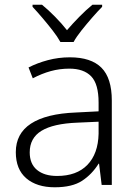

<svg xmlns="http://www.w3.org/2000/svg" viewBox="-20 -784 576 814"><path d="M276 -541Q366 -541 410 -497Q454 -453 454 -358V0H411L400 -90H398Q370 -45 328 -17.5Q286 10 212 10Q136 10 91.5 -28Q47 -66 47 -139Q47 -218 111.5 -260Q176 -302 301 -307L398 -312V-349Q398 -428 366.5 -460.5Q335 -493 274 -493Q233 -493 195 -482.5Q157 -472 119 -452L101 -498Q138 -517 183 -529Q228 -541 276 -541ZM398 -268 308 -264Q206 -260 156 -229.5Q106 -199 106 -138Q106 -89 137 -63.5Q168 -38 222 -38Q305 -38 350.5 -85Q396 -132 398 -217ZM236 -606Q224 -628 203 -655Q182 -682 159 -709Q136 -736 118 -755V-764H158Q185 -742 213.5 -713Q242 -684 264 -656Q288 -684 316.5 -713Q345 -742 372 -764H413V-755Q394 -736 370.5 -709Q347 -682 325.5 -655Q304 -628 292 -606Z"/></svg>

Font: BC Sans Light
Style: Regular
Weight: 300
Designer: Monotype Design Team
Foundry: Monotype Imaging Inc.
Version: Version 2.000;GOOG;noto-source:20170915:90ef993387c0